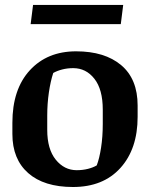

<svg xmlns="http://www.w3.org/2000/svg" viewBox="-20 -749 610 780"><path d="M276.4 10.7Q158.7 10.7 94.5 -45.9Q30.3 -102.5 30.3 -204.6V-250Q30.3 -386.2 101.1 -463.4Q171.9 -540.5 289.1 -540.5Q405.3 -540.5 472.2 -484.4Q539.1 -428.2 539.1 -320.3V-274.4Q539.1 -144 469.2 -66.7Q399.4 10.7 276.4 10.7ZM397.5 -303.7Q397.5 -385.7 363.5 -429Q329.6 -472.2 277.3 -472.2Q253.9 -472.2 232.9 -466.8Q211.9 -461.4 196.3 -452.6Q185.1 -418.5 178.5 -373Q171.9 -327.6 171.9 -279.3V-221.2Q171.9 -143.1 206.5 -100.3Q241.2 -57.6 291.5 -57.6Q315.9 -57.6 337.2 -63Q358.4 -68.4 373 -77.1Q383.8 -105 390.6 -149.2Q397.5 -193.4 397.5 -245.6ZM114.3 -729H480.5L470.7 -650.9H104.5Z"/></svg>

Font: Noticia Text
Style: Bold
Weight: 700
Designer: JM Sole
Foundry: JM Sole
Version: Version 1.003